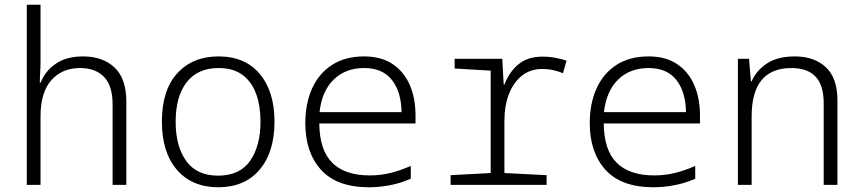

<svg xmlns="http://www.w3.org/2000/svg" viewBox="-20 -780 3640 810"><path d="M93 0V-760H151V-520Q151 -499 149.5 -475Q148 -451 148 -431H151Q171 -481 216 -511.5Q261 -542 330 -542Q413 -542 463 -495.5Q513 -449 513 -350V0H455V-339Q455 -419 418.5 -456Q382 -493 318 -493Q242 -493 196.5 -441.5Q151 -390 151 -290V0Z M901 10Q790 10 726.5 -63.5Q663 -137 663 -267Q663 -400 728 -471Q793 -542 902 -542Q1014 -542 1076 -468Q1138 -394 1138 -267Q1138 -138 1075 -64Q1012 10 901 10ZM900 -39Q992 -39 1035.5 -102Q1079 -165 1079 -267Q1079 -333 1060.5 -384Q1042 -435 1003 -464Q964 -493 902 -493Q814 -493 767.5 -433Q721 -373 721 -266Q721 -163 765.5 -101Q810 -39 900 -39Z M1537 10Q1401 10 1334.5 -63.5Q1268 -137 1268 -260Q1268 -343 1296.5 -406.5Q1325 -470 1380.5 -506Q1436 -542 1516 -542Q1588 -542 1636 -510Q1684 -478 1708.5 -422Q1733 -366 1733 -292V-259H1327Q1328 -147 1381.5 -93.5Q1435 -40 1540 -40Q1586 -40 1628 -50.5Q1670 -61 1713 -80V-26Q1670 -7 1624.5 1.5Q1579 10 1537 10ZM1674 -307Q1673 -392 1633.5 -442.5Q1594 -493 1516 -493Q1438 -493 1388 -444.5Q1338 -396 1328 -307Z M1881 0V-41L2050 -50V-482L1898 -491V-532H2099L2105 -423H2108Q2128 -476 2167 -508.5Q2206 -541 2268 -541Q2298 -541 2324 -536Q2350 -531 2370 -524L2355 -471Q2337 -479 2314.5 -484Q2292 -489 2268 -489Q2217 -489 2181.5 -460.5Q2146 -432 2127 -383Q2108 -334 2108 -271V-50L2286 -41V0Z M2737 10Q2601 10 2534.5 -63.5Q2468 -137 2468 -260Q2468 -343 2496.5 -406.5Q2525 -470 2580.5 -506Q2636 -542 2716 -542Q2788 -542 2836 -510Q2884 -478 2908.5 -422Q2933 -366 2933 -292V-259H2527Q2528 -147 2581.5 -93.5Q2635 -40 2740 -40Q2786 -40 2828 -50.5Q2870 -61 2913 -80V-26Q2870 -7 2824.5 1.5Q2779 10 2737 10ZM2874 -307Q2873 -392 2833.5 -442.5Q2794 -493 2716 -493Q2638 -493 2588 -444.5Q2538 -396 2528 -307Z M3093 0V-532H3140L3148 -437H3151Q3171 -483 3216 -512.5Q3261 -542 3333 -542Q3415 -542 3464 -496.5Q3513 -451 3513 -356V0H3455V-344Q3455 -421 3420.5 -457Q3386 -493 3319 -493Q3151 -493 3151 -289V0Z"/></svg>

Font: Noto Sans Mono Light
Style: Regular
Weight: 300
Designer: Monotype Design Team
Foundry: Monotype Imaging Inc.
Version: Version 2.014; ttfautohint (v1.8.4.7-5d5b)